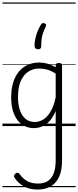

<svg xmlns="http://www.w3.org/2000/svg" viewBox="-20 -1030 638 1569"><path d="M288 519Q220 519 173.5 492.5Q127 466 99 422Q93 413 94.5 405Q96 397 107 388Q118 380 125.5 381.5Q133 383 140 392Q167 430 202.5 450Q238 470 292 470Q338 470 369.5 450Q401 430 418 388Q435 346 435 280V-123Q412 -68 382 -37.5Q352 -7 320 5Q288 17 256 17Q202 17 160.5 -12Q119 -41 95 -97Q71 -153 71 -234Q71 -285 80.5 -328.5Q90 -372 109 -407Q128 -442 156 -467Q184 -492 220 -505.5Q256 -519 302 -519Q336 -519 369 -509.5Q402 -500 435 -480V-496Q435 -506 441 -510.5Q447 -515 461 -515Q475 -515 481 -510.5Q487 -506 487 -496V283Q487 362 463.5 414Q440 466 395 492.5Q350 519 288 519ZM265 -33Q299 -33 332 -52.5Q365 -72 392 -116Q419 -160 435 -234V-428Q399 -452 366.5 -461Q334 -470 302 -470Q270 -470 242.5 -460Q215 -450 194 -431Q173 -412 157.5 -384Q142 -356 134.5 -319.5Q127 -283 127 -237Q127 -178 142 -132Q157 -86 187.5 -59.5Q218 -33 265 -33ZM345 -839Q355 -835 356.5 -828.5Q358 -822 352 -809Q340 -784 332 -761.5Q324 -739 320.5 -713Q317 -687 317 -652Q317 -641 311 -634Q305 -627 292 -627Q277 -627 269.5 -635Q262 -643 262 -655Q262 -696 276.5 -743.5Q291 -791 313 -826Q320 -837 326.5 -840.5Q333 -844 345 -839ZM0 490H598V500H0ZM0 -20H598V0H0ZM0 -505H598V-500H0ZM0 -1010H598V-1000H0Z"/></svg>

Font: Playwrite NG Modern Guides
Style: Regular
Weight: 400
Designer: Veronika Burian, José Scaglione
Foundry: TypeTogether
Version: Version 1.003